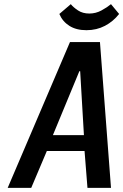

<svg xmlns="http://www.w3.org/2000/svg" viewBox="-20 -902 592 922"><path d="M17 0 316 -700H460L513 0H400L386 -177H205L130 0ZM234 -253H383L365 -560H361ZM395 -757Q346 -757 313 -778Q280 -799 265 -835L320 -882Q332 -867 354.5 -852Q377 -837 409 -837Q440 -837 467.5 -852Q495 -867 513 -882L552 -835Q524 -799 484 -778Q444 -757 395 -757Z"/></svg>

Font: Cuprum SemiBold
Style: Italic
Weight: 600
Italic angle: -10°
Version: Version 3.000